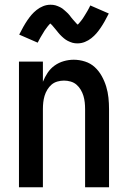

<svg xmlns="http://www.w3.org/2000/svg" viewBox="-20 -790 540 810"><path d="M60 0V-530H161V-445Q169 -465 181 -483Q193 -501 210.5 -513.5Q228 -526 249 -532Q270 -538 291 -538Q315 -538 338.5 -530.5Q362 -523 379.5 -507Q397 -491 409 -469.5Q421 -448 428 -425Q435 -402 437.5 -378Q440 -354 440 -330V0H339V-330Q339 -344 337.5 -358Q336 -372 332 -385.5Q328 -399 320.5 -411.5Q313 -424 302.5 -433Q292 -442 278 -446Q264 -450 250 -450Q236 -450 222 -446Q208 -442 197.5 -433Q187 -424 179.5 -411.5Q172 -399 168 -385.5Q164 -372 162.5 -358Q161 -344 161 -330V0ZM307 -607Q302 -607 296.5 -607.5Q291 -608 286 -609.5Q281 -611 276 -613Q271 -615 266 -617.5Q261 -620 257.5 -622.5Q254 -625 249.5 -628.5Q245 -632 241 -636Q237 -640 233 -644Q229 -648 226 -652Q223 -656 220 -659.5Q217 -663 213 -668Q209 -673 205 -677.5Q201 -682 198.5 -685Q196 -688 192 -691Q190 -689 186.5 -685Q183 -681 181 -678.5Q179 -676 177 -673Q175 -670 172.5 -667Q170 -664 167.5 -660Q165 -656 162.5 -651.5Q160 -647 157 -642.5Q154 -638 151 -632.5Q148 -627 145 -621.5Q142 -616 139 -610L61 -644Q70 -662 78.5 -677Q87 -692 95.5 -704.5Q104 -717 113 -727.5Q122 -738 134.5 -748Q147 -758 162 -764Q177 -770 193 -770Q198 -770 203.5 -769.5Q209 -769 214 -767.5Q219 -766 224 -764Q229 -762 234 -759.5Q239 -757 242.5 -754.5Q246 -752 250.5 -748Q255 -744 259 -740.5Q263 -737 267 -733Q271 -729 274 -725Q277 -721 280 -717Q283 -713 287 -708.5Q291 -704 295 -699.5Q299 -695 301.5 -692Q304 -689 308 -686Q310 -688 313.5 -692Q317 -696 319 -698.5Q321 -701 323 -703.5Q325 -706 327.5 -709.5Q330 -713 332.5 -717Q335 -721 337.5 -725Q340 -729 343 -734Q346 -739 349 -744Q352 -749 355 -755Q358 -761 361 -767L439 -733Q430 -715 421.5 -700Q413 -685 404.5 -672.5Q396 -660 387 -649.5Q378 -639 365.5 -629Q353 -619 338 -613Q323 -607 307 -607Z"/></svg>

Font: iosevka_custom_sans_ss08 SmBd
Style: Regular
Weight: 600
Designer: Belleve Invis
Foundry: Belleve Invis
Version: Version 10.3.0; ttfautohint (v1.8.3)